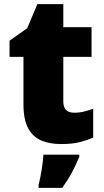

<svg xmlns="http://www.w3.org/2000/svg" viewBox="-20 -684 500 925"><path d="M337 -141Q363 -141 384.5 -146.5Q406 -152 429 -160V-21Q398 -8 363 1Q328 10 274 10Q220 10 179.5 -7Q139 -24 116 -65.5Q93 -107 93 -182V-410H26V-488L111 -548L160 -664H285V-553H421V-410H285V-195Q285 -141 337 -141ZM362 72Q345 112 327 146Q309 180 280 221H166V207Q174 175 181 132Q188 89 189 61H362Z"/></svg>

Font: Noto Sans Gujarati UI Black
Style: Regular
Weight: 900
Designer: Jelle Bosma - Monotype Design Team, Universal Thirst
Foundry: Monotype Imaging Inc.
Version: Version 2.106; ttfautohint (v1.8.4.7-5d5b)